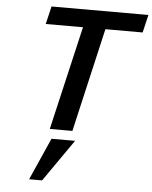

<svg xmlns="http://www.w3.org/2000/svg" viewBox="-65 -775 899 1135"><g transform="rotate(5 384.5 -207.5)"><path d="M744 -616 769 -722H194L169 -616H390L247 0H381L523 -616ZM402 57H262L151 307H228Z"/></g></svg>

Font: Perun SemiBold Italic
Style: Regular
Weight: 400
Italic angle: -12°
Foundry: Copyright (c) Stefan Peev, Context Ltd, 2016
Version: Version 1.026